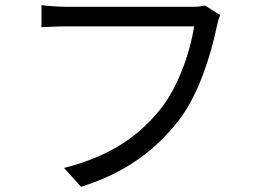

<svg xmlns="http://www.w3.org/2000/svg" viewBox="-20 -694 996 735"><path d="M764.9 -672.9C746.8 -668 728 -668 714.1 -668H234C203.1 -668 164.8 -671.2 138.8 -674V-589.8C163 -590.9 196 -593 234 -593H723C709.9 -501.1 665.1 -367.9 598 -280.9C517 -179 410.2 -98 225.1 -51.1L290.1 21C466.3 -34.1 578.8 -123.2 665.8 -235.1C741.8 -334.2 788 -487.9 808.9 -588.1C812.9 -606.2 816.1 -622.2 823.2 -636Z"/></svg>

Font: Karasuma Gothic
Style: Regular
Weight: 400
Designer: Rasmus Andersson, Ryoko Nishizuka
Foundry: Genbu
Version: Version 1.00